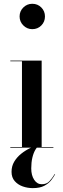

<svg xmlns="http://www.w3.org/2000/svg" viewBox="-20 -780 334 1014"><path d="M200 -460V-3.5H262V0H34.5V-3.5H96V-456.5H34.5V-460ZM150.5 -626Q123 -626 103.2 -645.8Q83.5 -665.5 83.5 -693Q83.5 -721 103.2 -740.5Q123 -760 150.5 -760Q179 -760 198.2 -740.5Q217.5 -721 217.5 -693Q217.5 -665 198.2 -645.5Q179 -626 150.5 -626ZM153 213.5Q125.5 213.5 100 204.5Q74.5 195.5 57.8 176.5Q41 157.5 41 127.5Q41 97.5 55 74Q69 50.5 91.2 32.5Q113.5 14.5 139.5 2Q165.5 -10.5 190 -18.5L192 -15.5Q178 -7.5 167.5 9.8Q157 27 151 52.2Q145 77.5 145 109.5Q145 146 160.5 169.5Q176 193 200.5 193Q226 193 240.8 177.2Q255.5 161.5 269 139L271 140.5Q263.5 154.5 250.5 171.5Q237.5 188.5 214.2 201Q191 213.5 153 213.5Z"/></svg>

Font: Bodoni Moda 48pt Medium
Style: Regular
Weight: 500
Designer: Owen Earl
Foundry: indestructible type
Version: Version 2.005